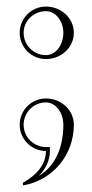

<svg xmlns="http://www.w3.org/2000/svg" viewBox="-20 -440 280 585"><path d="M120 20C120 61.7 90.2 94.9 49.3 117.1L50.7 124.9C141 109 205 32.1 205 -60C205 -104.2 166.9 -140 120 -140C75.8 -140 40 -104.2 40 -60C40 -15.8 75.8 20 120 20ZM120 8C82.5 8 52 -22.5 52 -60C52 -97.5 82.5 -128 120 -128C149.3 -128 173 -97.5 173 -60C173 6 150.6 64.9 98.3 96C118.8 75.2 132 49.8 132 20V8ZM40 -340C40 -295.8 75.8 -260 120 -260C166.9 -260 205 -295.8 205 -340C205 -384.2 166.9 -420 120 -420C75.8 -420 40 -384.2 40 -340ZM52 -340C52 -376.4 82.5 -406 120 -406C149.3 -406 173 -376.4 173 -340C173 -302.5 149.3 -272 120 -272C82.5 -272 52 -302.5 52 -340Z"/></svg>

Font: Sortefax
Style: Medium
Weight: 500
Designer: gluk
Foundry: gluk
Version: Version 0.261